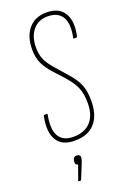

<svg xmlns="http://www.w3.org/2000/svg" viewBox="-164 -718 665 983"><g transform="rotate(-20 168.5 -226.5)"><path d="M139 6Q70 6 42.5 -39Q15 -84 32 -168Q34 -172 38 -172H50Q54 -172 53 -167Q38 -92 60 -53.5Q82 -15 139 -15Q200 -15 233 -51Q266 -87 266 -154Q266 -203 252 -236.5Q238 -270 203 -310L151 -367Q118 -404 105 -435Q92 -466 92 -508Q92 -578 127.5 -619.5Q163 -661 225 -661Q292 -661 320 -616.5Q348 -572 331 -492Q329 -487 325 -487H313Q309 -487 310 -492Q325 -565 302.5 -602.5Q280 -640 224 -640Q173 -640 143.5 -604.5Q114 -569 114 -510Q114 -472 126 -444.5Q138 -417 167 -384L218 -326Q258 -282 272.5 -246.5Q287 -211 287 -158Q287 -79 249 -36.5Q211 6 139 6ZM87 208Q82 208 84 204L112 126Q105 125 101 120.5Q97 116 98 106L99 99Q102 80 120 80Q129 80 135 85Q141 90 139 100L138 106Q137 111 135 117Q133 123 130 130L100 204Q99 208 96 208Z"/></g></svg>

Font: Sofia Sans Extra Condensed Thin
Style: Italic
Weight: 250
Italic angle: -9°
Version: Version 4.100